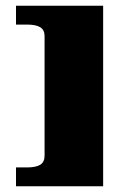

<svg xmlns="http://www.w3.org/2000/svg" viewBox="-20 -554 424 672"><path d="M136 -428Q136 -449 121 -458.5Q106 -468 74 -468H36V-534H341V98H36V32H74Q106 32 121 22.5Q136 13 136 -9Z"/></svg>

Font: Genos Thin ExtraBold
Style: Regular
Weight: 800
Version: Version 1.010